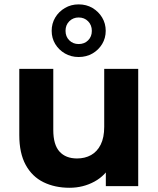

<svg xmlns="http://www.w3.org/2000/svg" viewBox="-20 -854 727 881"><path d="M299.1 7.6Q231.7 7.6 179.5 -18Q127.3 -43.6 97.9 -97.4Q68.5 -151.2 68.5 -234.1V-537.9H224.5V-257.5Q224.5 -189.8 253.2 -158.3Q281.8 -126.9 333.5 -126.9Q369.8 -126.9 397.9 -142.5Q425.9 -158.2 442.1 -190.5Q458.2 -222.8 458.2 -271.9V-537.9H614.2V0H465.6V-148.3L493.5 -104.7Q465.7 -49.2 413.4 -20.8Q361.1 7.6 299.1 7.6ZM340.8 -592.4Q306 -592.4 277.9 -608.7Q249.8 -625 233.4 -652.1Q217.1 -679.2 217.1 -712.5Q217.1 -746.1 233.4 -773.5Q249.8 -800.9 278 -817.4Q306.2 -833.9 340.8 -833.9Q376.5 -833.9 404.4 -817.4Q432.3 -800.9 448.7 -773.5Q465.1 -746.1 465.1 -712.5Q465.1 -679.2 448.7 -652Q432.3 -624.8 404.4 -608.6Q376.5 -592.4 340.8 -592.4ZM341 -651.9Q367.4 -651.9 384.4 -669Q401.4 -686.1 401.4 -712.2Q401.4 -738.9 384.2 -756.4Q367.1 -773.8 340.8 -773.8Q315.7 -773.8 298.2 -756.7Q280.7 -739.6 280.7 -712.6Q280.7 -686.1 297.9 -669Q315 -651.9 341 -651.9Z"/></svg>

Font: Montserrat Alternates Thin
Style: Regular
Weight: 100
Designer: Julieta Ulanovsky
Foundry: Julieta Ulanovsky
Version: Version 9.000